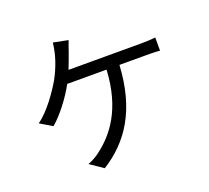

<svg xmlns="http://www.w3.org/2000/svg" viewBox="-138 -964 1275 1174"><g transform="rotate(-20 500.0 -376.5)"><path d="M349 -602C364 -638 376 -674 387 -703C394 -724 403 -750 412 -773L316 -792C308 -715 281 -640 244 -572C210 -514 139 -408 66 -357L145 -310C203 -358 272 -449 312 -524H568C555 -270 447 -140 348 -65C325 -46 295 -30 267 -19L352 39C525 -70 636 -239 652 -524H821C844 -524 883 -524 915 -521V-607C886 -603 846 -602 821 -602Z"/></g></svg>

Font: Spoqa Han Sans Neo Regular
Style: Regular
Weight: 400
Designer: [Spoqa Han Sans Neo] Dong-huui Kim  Younghwa Kang  Yujin Lee  [Noto Sans] Ryoko NISHIZUKA  (kana & ideographs); Paul D. 
Foundry: Spoqa (http://www.spoqa-han-sans.com)
Version: Version 1.000